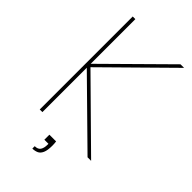

<svg xmlns="http://www.w3.org/2000/svg" viewBox="-267 -778 1028 1028"><g transform="rotate(45 247.0 -264.0)"><path d="M217 59H268Q269 66 269.5 74.5Q270 83 270 90Q270 125 261.5 144Q253 163 238 169.5Q223 176 205 176V158Q229 158 238.5 143.5Q248 129 248 104V97H217ZM85 0V-704H105V0ZM90 -351 447 -704H474L113 -348L110 -359L474 0H447Z"/></g></svg>

Font: Poppins Devanagari Thin
Style: Regular
Weight: 100
Designer: Ninad Kale (Devanagari), Jonny Pinhorn (Latin)
Foundry: Indian Type Foundry
Version: 4.005